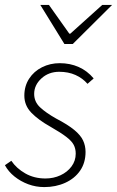

<svg xmlns="http://www.w3.org/2000/svg" viewBox="-21 -749 476 781"><path d="M159 12Q125 12 94 0.5Q63 -11 38 -31Q13 -51 -1 -77L25 -95Q46 -64 82 -43.5Q118 -23 164 -23Q197 -23 225 -36Q253 -49 270 -72Q287 -95 287 -124Q287 -144 279 -159.5Q271 -175 249 -192Q227 -209 185 -233Q135 -261 106.5 -290.5Q78 -320 78 -360Q78 -399 97.5 -429Q117 -459 150 -475.5Q183 -492 222 -492Q264 -492 299 -476.5Q334 -461 360 -430L335 -408Q315 -431 286 -444Q257 -457 220 -457Q177 -457 147.5 -430Q118 -403 118 -367Q118 -335 142 -312.5Q166 -290 207 -267Q255 -242 281 -220.5Q307 -199 317 -177.5Q327 -156 327 -131Q327 -87 305 -55Q283 -23 244.5 -5.5Q206 12 159 12ZM241 -570 143 -729H178L261 -612H265L395 -729H435L275 -570Z"/></svg>

Font: Source Sans 3 ExtraLight Light
Style: Italic
Weight: 300
Italic angle: -11°
Version: Version 3.052;hotconv 1.1.0;makeotfexe 2.6.0